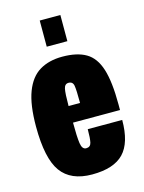

<svg xmlns="http://www.w3.org/2000/svg" viewBox="-113 -792 653 872"><g transform="rotate(-15 214.0 -356.5)"><path d="M161 -602V-725H258V-602ZM211 12Q111 12 65.5 -51Q20 -114 20 -264Q20 -366 43 -426.5Q66 -487 110 -513.5Q154 -540 217 -540Q286 -540 328 -515.5Q370 -491 389 -431Q408 -371 408 -264V-238H187Q187 -171 191.5 -140.5Q196 -110 215 -110Q235 -110 239.5 -129.5Q244 -149 244 -192H406Q406 -85 359.5 -36.5Q313 12 211 12ZM187 -316H241Q241 -377 237.5 -397.5Q234 -418 214 -418Q196 -418 191.5 -396.5Q187 -375 187 -316Z"/></g></svg>

Font: Archivo ExtraCondensed Black
Style: Regular
Weight: 900
Width: 2
Designer: Hector Gatti
Foundry: Omnibus-Type
Version: Version 2.001; ttfautohint (v1.8.3)